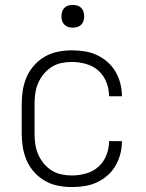

<svg xmlns="http://www.w3.org/2000/svg" viewBox="-20 -746 590 778"><path d="M271 12Q243 12 215 6.5Q187 1 162.5 -13Q138 -27 119 -48Q100 -69 88.5 -95Q77 -121 72.5 -149Q68 -177 68 -205V-325Q68 -353 72.5 -381Q77 -409 88.5 -435Q100 -461 119 -482Q138 -503 162.5 -517Q187 -531 215 -536.5Q243 -542 271 -542Q297 -542 323 -538Q349 -534 372.5 -523Q396 -512 415.5 -495Q435 -478 448 -455.5Q461 -433 467.5 -408Q474 -383 474 -357V-356H422Q422 -385 411 -413Q400 -441 378.5 -460Q357 -479 328.5 -487Q300 -495 271 -495Q250 -495 228.5 -490.5Q207 -486 189 -474.5Q171 -463 157 -446Q143 -429 134.5 -409Q126 -389 123 -368Q120 -347 120 -325V-205Q120 -183 123 -162Q126 -141 134.5 -121Q143 -101 157 -84Q171 -67 189 -55.5Q207 -44 228.5 -39.5Q250 -35 271 -35Q300 -35 328.5 -43Q357 -51 378.5 -70Q400 -89 411 -117Q422 -145 422 -174H474V-173Q474 -147 467.5 -122Q461 -97 448 -74.5Q435 -52 415.5 -35Q396 -18 372.5 -7Q349 4 323 8Q297 12 271 12ZM275 -634Q266 -634 257 -636.5Q248 -639 241 -646Q234 -653 231.5 -662Q229 -671 229 -680Q229 -689 231.5 -698Q234 -707 241 -714Q248 -721 257 -723.5Q266 -726 275 -726Q284 -726 293 -723.5Q302 -721 309 -714Q316 -707 318.5 -698Q321 -689 321 -680Q321 -671 318.5 -662Q316 -653 309 -646Q302 -639 293 -636.5Q284 -634 275 -634Z"/></svg>

Font: Lode Dark
Style: Regular
Weight: 400
Monospace: yes
Designer: Belleve Invis
Foundry: Belleve Invis
Version: Version 29.2.0; ttfautohint (v1.8.3)